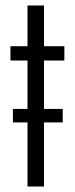

<svg xmlns="http://www.w3.org/2000/svg" viewBox="-20 -678 273 698"><path d="M27 -233V-282H208V-233ZM80 0V-458H18V-510H80V-658H140V-510H214V-458H140V0Z"/></svg>

Font: Saira ExtraCondensed
Style: Regular
Weight: 400
Width: 2
Designer: Hector Gatti with collaboration of the Omnibus-Type team
Foundry: Omnibus-Type
Version: Version 1.101